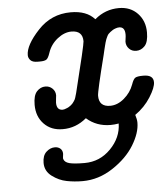

<svg xmlns="http://www.w3.org/2000/svg" viewBox="-49 -493 655 750"><g transform="rotate(-5 278.0 -117.5)"><path d="M74.2 -295.9Q74.2 -335 126.7 -391.6Q179.2 -448.2 255.9 -448.2Q317.9 -448.2 349.1 -413.1H350.1Q391.1 -448.2 444.8 -448.2Q489.7 -448.2 517.8 -418.7Q545.9 -389.2 545.9 -344.2Q545.9 -306.2 531.5 -291Q517.1 -275.9 498 -275.9Q481 -275.9 470 -287.4Q459 -298.8 459 -314.9Q459 -316.9 460.4 -326.4Q461.9 -335.9 461.9 -342.8Q461.9 -372.6 439.9 -373Q432.1 -373 424.8 -370.1Q418.9 -368.2 413.6 -365Q408.2 -361.8 403.6 -357.9Q398.9 -354 396 -351.1Q393.1 -348.1 390.1 -341.6Q387.2 -335 385.5 -331.5Q383.8 -328.1 381.3 -318.6Q378.9 -309.1 377.9 -305.4Q377 -301.8 374 -289.8Q371.1 -277.8 370.1 -272.9Q334 -130.9 334 -113.8Q334 -70.8 377.9 -70.8Q406.7 -70.8 432.9 -93Q459 -115.2 470.2 -146Q477.1 -166 484.6 -171.4Q492.2 -176.8 516.1 -176.8H517.1Q556.2 -176.8 556.2 -147.9Q556.2 -127 533 -90.1Q509.8 -53.2 472.2 -26.9Q478 -8.8 478 3.9Q478 43.9 449 91.6Q419.9 139.2 364 176Q308.1 212.9 245.1 212.9Q212.9 212.9 182.9 207Q152.8 201.2 126 181.2Q99.1 161.1 99.1 128.9Q99.1 100.1 114.5 85.9Q129.9 71.8 147.9 71.8Q161.1 71.8 169.7 79.3Q178.2 86.9 178.2 100.1Q178.2 102.1 177 110.1Q175.8 118.2 176.8 120.1Q180.7 133.3 199.2 138.2Q217.8 143.1 258.8 143.1Q318.8 143.1 361.3 99.6Q403.8 56.2 404.8 1Q387.7 3.9 373 3.9Q317.9 3.9 278.8 -30.8Q236.8 4.4 185.1 3.9Q140.1 3.9 112.1 -25.1Q84 -54.2 84 -100.1Q84 -137.2 98.4 -152.6Q112.8 -168 131.8 -168Q147.9 -168 159.4 -157Q170.9 -146 170.9 -129.9Q170.9 -126 169.4 -116.5Q168 -106.9 168 -101.1Q168 -72.3 190.9 -71.8Q197.8 -71.8 205.1 -75.2Q210.9 -77.1 216.1 -80.1Q221.2 -83 225.1 -86.4Q229 -89.8 231.9 -93Q234.9 -96.2 237.5 -100.6Q240.2 -105 241.7 -107.4Q243.2 -109.9 244.6 -115Q246.1 -120.1 246.6 -122.1Q247.1 -124 248.5 -128.4Q250 -132.8 250 -133.8Q295.9 -317.9 295.9 -331.1Q295.9 -373 252 -373Q224.1 -373 197 -351.6Q169.9 -330.1 159.2 -297.9Q152.3 -276.9 144.8 -272Q137.2 -267.1 119.1 -267.1H109.9Q90.8 -267.1 82.5 -275.9Q74.2 -284.7 74.2 -295.9Z"/></g></svg>

Font: CMU Typewriter Text
Style: BoldItalic
Weight: 700
Italic angle: -14.04°
Version: Version 0.7.0